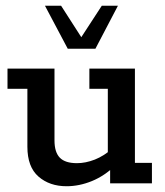

<svg xmlns="http://www.w3.org/2000/svg" viewBox="-20 -636 573 666"><path d="M211 10Q152 10 113.5 -23.5Q75 -57 75 -127V-328H6V-398H169V-149Q169 -108 187.5 -89Q206 -70 247 -70Q277 -70 309 -82.5Q341 -95 374 -124L354 -93V-328H290V-398H448V-71H507V0H362V-60L381 -63Q343 -26 299 -8Q255 10 211 10ZM215 -467 136 -616H192L262 -507L333 -616H389L311 -467Z"/></svg>

Font: Rokkitt Medium
Style: Regular
Weight: 500
Version: Version 3.103